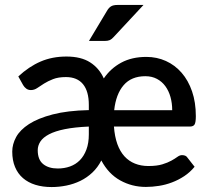

<svg xmlns="http://www.w3.org/2000/svg" viewBox="-20 -748 848 776"><path d="M339 -236.5Q281.5 -234 242 -226Q202.5 -218 178.2 -205.2Q154 -192.5 143.2 -176Q132.5 -159.5 132.5 -141Q132.5 -102.5 154.5 -84.8Q176.5 -67 213.5 -67Q240 -67 263 -75.2Q286 -83.5 302.8 -100.5Q319.5 -117.5 329.2 -143.5Q339 -169.5 339 -205ZM676 -302.5Q676 -331 669 -356Q662 -381 648.2 -399.8Q634.5 -418.5 614.2 -429.2Q594 -440 567.5 -440Q511 -440 479.8 -403.8Q448.5 -367.5 441.5 -302.5ZM440.5 -236.5Q443.5 -196 454.2 -166Q465 -136 483 -116.2Q501 -96.5 525.5 -86.8Q550 -77 579.5 -77Q614 -77 636 -83.8Q658 -90.5 672.8 -98.8Q687.5 -107 697 -114Q706.5 -121 715.5 -121Q731.5 -121 737.5 -111L766.5 -74Q748 -51.5 724.5 -36Q701 -20.5 675.2 -10.8Q649.5 -1 622.5 3.2Q595.5 7.5 569.5 7.5Q513.5 7.5 466 -18.8Q418.5 -45 389.5 -99.5Q375 -71 353.2 -50.5Q331.5 -30 304.8 -17Q278 -4 248.2 2Q218.5 8 188.5 8Q152.5 8 123.2 -1Q94 -10 73 -28Q52 -46 40.8 -73Q29.5 -100 29.5 -135.5Q29.5 -165 45.2 -194Q61 -223 97.2 -246.5Q133.5 -270 192.8 -285.5Q252 -301 339 -303V-324Q339 -379 315.5 -407.8Q292 -436.5 246.5 -436.5Q215.5 -436.5 194.5 -428.2Q173.5 -420 158 -410.2Q142.5 -400.5 130.5 -392.2Q118.5 -384 105 -384Q94 -384 86.2 -389.8Q78.5 -395.5 73.5 -404L54 -439Q97 -479 144 -499.2Q191 -519.5 248.5 -519.5Q307.5 -519.5 344.2 -496Q381 -472.5 399.5 -431Q427 -471.5 470 -494.8Q513 -518 571.5 -518Q614 -518 650.5 -501.5Q687 -485 714 -454Q741 -423 756.2 -378.8Q771.5 -334.5 771.5 -278.5Q771.5 -253.5 766.5 -245Q761.5 -236.5 747 -236.5ZM560 -728 439.5 -598.5Q431.5 -589.5 423.8 -586Q416 -582.5 403.5 -582.5H339.5L412 -703.5Q419 -716 428.2 -722Q437.5 -728 455.5 -728Z"/></svg>

Font: Lato SemiBold
Style: Regular
Weight: 600
Designer: Lukasz Dziedzic with Adam Twardoch and Botio Nikoltchev
Foundry: tyPoland Lukasz Dziedzic
Version: Version 2.015; 2015-08-06; http://www.latofonts.com/